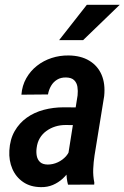

<svg xmlns="http://www.w3.org/2000/svg" viewBox="-20 -770 519 801"><path d="M261.7 -107.4 303.7 -372.1Q305.7 -391.1 303 -408Q300.3 -424.8 289.3 -435.5Q278.3 -446.3 255.9 -446.8Q233.9 -447.3 218.3 -437.7Q202.6 -428.2 193.1 -411.9Q183.6 -395.5 180.2 -376L69.3 -375Q72.3 -413.1 89.6 -443.6Q106.9 -474.1 134.3 -495.6Q161.6 -517.1 195.6 -528.1Q229.5 -539.1 266.1 -538.6Q317.4 -538.1 352.5 -516.8Q387.7 -495.6 403.8 -458Q419.9 -420.4 414.6 -369.1L374.5 -122.1Q370.1 -93.8 368.9 -65.2Q367.7 -36.6 373.5 -8.3L373 0L263.7 0.5Q256.8 -25.9 257.3 -53.2Q257.8 -80.6 261.7 -107.4ZM313.5 -321.8 301.3 -248 253.4 -248.5Q231 -248.5 210.7 -242.2Q190.4 -235.8 173.6 -223.6Q156.7 -211.4 146.2 -193.8Q135.7 -176.3 132.8 -152.3Q130.4 -134.8 133.5 -119.1Q136.7 -103.5 147.2 -93.8Q157.7 -84 178.7 -83.5Q200.7 -83.5 221.2 -93Q241.7 -102.5 256.1 -119.1Q270.5 -135.7 274.4 -157.7L293.5 -109.4Q286.1 -85.4 273.2 -63.7Q260.3 -42 241.9 -25.1Q223.6 -8.3 200.7 1.5Q177.7 11.2 150.9 10.7Q106.9 10.3 76.7 -10.5Q46.4 -31.2 31.5 -65.7Q16.6 -100.1 19 -142.1Q21.5 -188.5 41 -222.7Q60.5 -256.8 91.8 -279.1Q123 -301.3 162.6 -311.8Q202.1 -322.3 245.6 -322.3ZM226.6 -602.5 342.3 -750H479.5L326.7 -602.5Z"/></svg>

Font: Roboto Condensed Medium
Style: Italic
Weight: 500
Italic angle: -12°
Designer: Christian Robertson
Foundry: Google
Version: Version 3.0; 2020